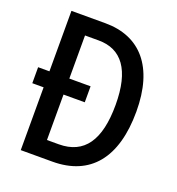

<svg xmlns="http://www.w3.org/2000/svg" viewBox="-130 -885 852 925"><g transform="rotate(20 296.0 -423.0)"><path d="M253 -780H79V-470H21V-388H79V-66H241C434 -66 539 -192 539 -431C539 -659 433 -780 253 -780ZM251 -691C369 -691 434 -606 434 -427C434 -246 372 -155 241 -155H181V-388H290V-470H181V-691Z"/></g></svg>

Font: Noto Sans Malayalam UI Condensed Medium
Style: Regular
Weight: 500
Width: 3
Designer: Jelle Bosma - Monotype Design Team
Foundry: Monotype Imaging Inc.
Version: Version 2.104